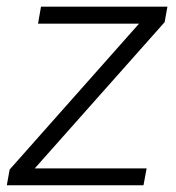

<svg xmlns="http://www.w3.org/2000/svg" viewBox="-30 -548 522 568"><path d="M82.5 -478 91.3 -528.3H465.3L457 -482.4L72.8 -49.8H403.8L394.5 0H-9.8L-1.5 -46.4L381.3 -478Z"/></svg>

Font: Mardoto Light
Style: Italic
Weight: 300
Italic angle: -12°
Designer: Christian Robertson, Vahan Hovhannisyan
Foundry: Google
Version: Version 1.000